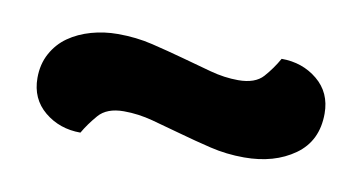

<svg xmlns="http://www.w3.org/2000/svg" viewBox="-34 -404 543 289"><g transform="rotate(10 238.0 -260.0)"><path d="M319 -298Q345 -298 357 -311.5Q369 -325 378 -341Q410 -341 433 -322Q456 -303 456 -271Q456 -229 425 -207Q394 -185 348 -185Q321 -185 296 -191Q271 -197 248 -203.5Q225 -210 202.5 -216Q180 -222 158 -222Q132 -222 119.5 -207.5Q107 -193 99 -179Q67 -179 44 -198Q21 -217 21 -249Q21 -270 30 -286.5Q39 -303 54 -313.5Q69 -324 88.5 -329.5Q108 -335 129 -335Q157 -335 182 -329Q207 -323 230.5 -316.5Q254 -310 276 -304Q298 -298 319 -298Z"/></g></svg>

Font: Baloo Thambi 2 SemiBold
Style: Regular
Weight: 600
Designer: Aadarsh Rajan and Ek Type
Foundry: Ek Type
Version: Version 1.640;hotconv 1.0.111;makeotfexe 2.5.65597; ttfautoh